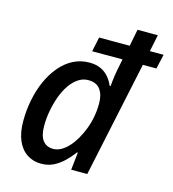

<svg xmlns="http://www.w3.org/2000/svg" viewBox="-113 -854 864 958"><g transform="rotate(15 318.5 -375.0)"><path d="M186 10Q146 10 114 -10.5Q82 -31 64 -72Q46 -113 46 -174Q46 -228 56.5 -281.5Q67 -335 87.5 -381.5Q108 -428 138 -464Q168 -500 206.5 -520Q245 -540 291 -540Q325 -540 349.5 -528.5Q374 -517 390.5 -497.5Q407 -478 417 -454H422Q423 -466 424.5 -481Q426 -496 428.5 -512Q431 -528 434 -543L445 -598H288L304 -673H462L479 -760H584L566 -673H637L620 -598H550L423 0H340L350 -91H346Q326 -64 302 -41Q278 -18 250 -4Q222 10 186 10ZM226 -77Q246 -77 266 -88Q286 -99 304 -118.5Q322 -138 337.5 -164.5Q353 -191 365 -222.5Q377 -254 383 -287.5Q389 -321 389 -356Q389 -400 369.5 -427Q350 -454 307 -454Q280 -454 256 -438Q232 -422 213 -394.5Q194 -367 181 -331.5Q168 -296 160.5 -256.5Q153 -217 153 -176Q153 -126 172 -101.5Q191 -77 226 -77Z"/></g></svg>

Font: Noto Sans Display Medium
Style: Italic
Weight: 500
Italic angle: -12°
Designer: Monotype Design Team
Foundry: Monotype Imaging Inc.
Version: Version 2.003